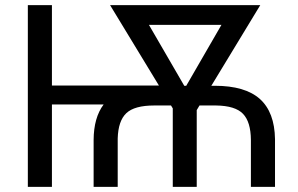

<svg xmlns="http://www.w3.org/2000/svg" viewBox="-20 -731 1167 751"><path d="M346.2 0V-183.6Q346.7 -271 385.3 -322.3H183.1V0H88.9V-710.9H183.1V-396.5H601.6L410.6 -710.9H998L806.6 -395.5H819.8Q939 -395.5 996.6 -343.8Q1054.2 -292 1055.7 -186.5V0H961.4V-183.6Q960.9 -253.9 930.7 -285.6Q900.4 -317.4 825.2 -318.4H760.3L749.5 -300.3V0H655.8V-307.1L648.9 -318.4H583Q505.9 -318.4 474.1 -288.3Q442.4 -258.3 440.4 -189.5V0ZM700.7 -395.5H708.5L846.2 -633.8H562.5Z"/></svg>

Font: APIMedia Roboto
Style: Regular
Weight: 400
Designer: Google
Version: Version 2.137; 2017